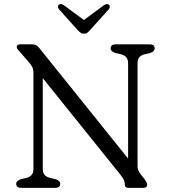

<svg xmlns="http://www.w3.org/2000/svg" viewBox="-20 -916 830 936"><path d="M273.5 -20Q273.5 0 248.5 0H84.5Q59 0 59 -20Q59 -35 82 -42.5L105 -47.5Q123.5 -52 133.2 -62.2Q143 -72.5 143 -92V-560.5Q143 -579 136.2 -591Q129.5 -603 118.5 -615.5L75.5 -664.5Q68.5 -672 65 -676.8Q61.5 -681.5 61.5 -687Q61.5 -700 80.5 -700H134.5Q146 -700 154.2 -696.8Q162.5 -693.5 171 -682.5L604.5 -143V-608Q604.5 -627.5 594.5 -637.8Q584.5 -648 565.5 -652.5L542.5 -657.5Q519.5 -665 519.5 -680Q519.5 -700 545 -700H709Q734 -700 734 -680Q734 -665 711.5 -657.5L688.5 -652.5Q669.5 -648 660 -637.8Q650.5 -627.5 650.5 -608V-106Q650.5 -94.5 654.2 -86Q658 -77.5 663.5 -69.5L686.5 -40.5Q697.5 -24 697.5 -16.5Q697.5 0 677 0H606.5Q588.5 0 588.5 -16.5Q588.5 -29.5 583.8 -39Q579 -48.5 566 -65.5L188.5 -535V-92Q188.5 -72.5 198.5 -62.2Q208.5 -52 228 -47.5L251 -42.5Q273.5 -35 273.5 -20ZM420.5 -771Q412.5 -762 405.8 -756.8Q399 -751.5 389.5 -751.5Q379.5 -751.5 372.5 -756.8Q365.5 -762 357 -771L268.5 -870Q262.5 -877 262.8 -883.5Q263 -890 267 -893Q276.5 -900.5 291.5 -890.5L389 -818.5L486.5 -890.5Q501.5 -900.5 511 -893Q515 -890 515.2 -883.5Q515.5 -877 509.5 -870Z"/></svg>

Font: Fraunces 9pt SuperSoft Light
Style: Regular
Weight: 300
Version: Version 1.000;[b76b70a41]